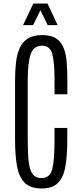

<svg xmlns="http://www.w3.org/2000/svg" viewBox="-20 -1072 464 1102"><path d="M218.8 9.8Q155.8 9.8 122.8 -22.2Q89.8 -54.2 78.1 -116.2Q66.4 -178.2 66.4 -268.6V-610.8Q66.4 -665.5 71.8 -712.9Q77.1 -760.3 92.8 -795.7Q108.4 -831.1 139.4 -850.8Q170.4 -870.6 221.7 -870.6Q273.9 -870.6 303.5 -850.3Q333 -830.1 346.4 -793.9Q359.9 -757.8 363.3 -709.5Q366.7 -661.1 366.7 -605V-530.8H293V-613.8Q293 -709.5 280.8 -759.5Q268.6 -809.6 221.2 -809.6Q172.4 -809.6 155.8 -760Q139.2 -710.4 139.2 -614.3V-269.5Q139.2 -190.4 145 -142.1Q150.9 -93.8 168 -71.8Q185.1 -49.8 218.3 -49.8Q266.1 -49.8 279.5 -100.3Q293 -150.9 293 -269V-337.9H366.2V-269.5Q366.2 -179.7 355.5 -117.2Q344.7 -54.7 313 -22.5Q281.2 9.8 218.8 9.8ZM112.3 -927.7 171.4 -1051.8H252.4L311 -927.7H253.9L211.9 -1013.2L169.9 -927.7Z"/></svg>

Font: Antonio Thin
Style: Regular
Weight: 250
Designer: Vernon Adams
Foundry: Vernon Adams
Version: Version 1.002